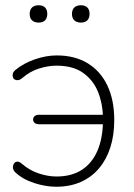

<svg xmlns="http://www.w3.org/2000/svg" viewBox="-20 -703 511 731"><path d="M194 8Q154 8 110.5 -6Q67 -20 38 -47Q32 -53 30 -60Q28 -67 30 -73.5Q32 -80 36.5 -84Q41 -88 48 -87.5Q55 -87 64 -79Q93 -54 128 -42.5Q163 -31 195 -31Q252 -31 291 -56Q330 -81 350.5 -128Q371 -175 372 -240L381 -230H128Q118 -230 112 -235Q106 -240 106 -248Q106 -256 112 -261Q118 -266 128 -266H381L372 -257Q371 -309 353 -353.5Q335 -398 296.5 -425.5Q258 -453 195 -453Q165 -453 130 -442.5Q95 -432 65 -406Q57 -399 49.5 -398Q42 -397 36.5 -400Q31 -403 29 -409.5Q27 -416 29 -423Q31 -430 38 -436Q69 -462 112.5 -477Q156 -492 196 -492Q265 -492 314 -462Q363 -432 389 -377Q415 -322 415 -246Q415 -188 400 -141.5Q385 -95 356.5 -61.5Q328 -28 287 -10Q246 8 194 8ZM288 -617Q272 -617 263 -625.5Q254 -634 254 -650Q254 -666 263 -674.5Q272 -683 288 -683Q304 -683 312.5 -674.5Q321 -666 321 -650Q321 -634 312.5 -625.5Q304 -617 288 -617ZM127 -617Q111 -617 102 -625.5Q93 -634 93 -650Q93 -666 102 -674.5Q111 -683 127 -683Q143 -683 151.5 -674.5Q160 -666 160 -650Q160 -634 151.5 -625.5Q143 -617 127 -617Z"/></svg>

Font: Nunito ExtraLight
Style: Regular
Weight: 200
Designer: Vernon Adams
Foundry: Vernon Adams
Version: Version 3.602;April 4, 2023;FontCreator 14.0.0.2856 64-bit